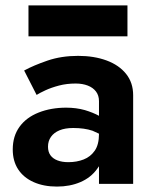

<svg xmlns="http://www.w3.org/2000/svg" viewBox="-20 -678 566 708"><path d="M85 -658H450V-544H85ZM69 -418Q104 -437 155 -454.5Q206 -472 268 -472Q327 -472 373 -455Q419 -438 445 -405.5Q471 -373 471 -327V0H345V-65Q342 -60 338 -55Q315 -23 276.5 -6.5Q238 10 190 10Q141 10 104 -6.5Q67 -23 47 -53.5Q27 -84 27 -127Q27 -176 52 -210.5Q77 -245 122.5 -263Q168 -281 224 -281Q261 -281 293 -272Q323 -263 345 -251V-305Q345 -326 334 -340.5Q323 -355 303.5 -362.5Q284 -370 259 -370Q226 -370 197.5 -362.5Q169 -355 147.5 -345Q126 -335 115 -328ZM157 -137Q157 -118 166 -105.5Q175 -93 192 -86.5Q209 -80 232 -80Q263 -80 288.5 -90Q314 -100 329.5 -122.5Q345 -145 345 -184V-185Q333 -191 321 -196Q291 -206 250 -206Q220 -206 199.5 -197.5Q179 -189 168 -173.5Q157 -158 157 -137Z"/></svg>

Font: Venryn Sans SemiBold
Style: Regular
Weight: 600
Designer: Owen Earl, indestructible type* (font) & Cristiano Sobral (main changes)
Version: Version 3.60;October 28, 2020;FontCreator 13.0.0.2681 64-bit